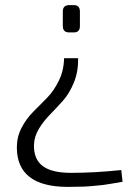

<svg xmlns="http://www.w3.org/2000/svg" viewBox="-20 -516 542 752"><path d="M251 -496H269Q293 -496 293 -471V-414Q293 -389 269 -389H251Q226 -389 226 -414V-471Q226 -496 251 -496ZM231 -288H286Q287 -236 269.5 -193Q252 -150 226.5 -121.5Q201 -93 175.5 -67Q150 -41 132 -11Q114 19 113 52Q112 108 147.5 134.5Q183 161 258 161Q350 161 455 150L460 196Q453 197 425 202Q397 207 387.5 208Q378 209 354 211.5Q330 214 305 215Q280 216 246 216Q46 216 46 61Q46 20 64.5 -15.5Q83 -51 110 -78Q137 -105 164 -132.5Q191 -160 210.5 -200Q230 -240 231 -288Z"/></svg>

Font: Exo 2.0 Light
Style: Regular
Weight: 300
Designer: Natanael Gama
Version: Version 1.001;PS 001.001;hotconv 1.0.70;makeotf.lib2.5.58329